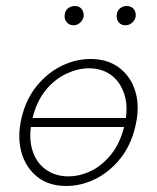

<svg xmlns="http://www.w3.org/2000/svg" viewBox="-20 -612 521 638"><path d="M200 6Q141 6 102.5 -25.5Q64 -57 50.5 -108.5Q37 -160 52 -222Q67 -284 103 -327.5Q139 -371 185.5 -393.5Q232 -416 281 -416Q339 -416 378 -385.5Q417 -355 431 -304Q445 -253 429 -189Q414 -127 378.5 -83.5Q343 -40 296.5 -17Q250 6 200 6ZM207 -26Q246 -26 283.5 -44.5Q321 -63 350.5 -100.5Q380 -138 393 -193Q407 -249 395 -292.5Q383 -336 352 -360.5Q321 -385 275 -385Q239 -385 200.5 -367Q162 -349 132 -312.5Q102 -276 88 -219Q74 -160 86.5 -116.5Q99 -73 131 -49.5Q163 -26 207 -26ZM72 -190 78 -220H409L402 -190ZM224 -528Q210 -528 201.5 -538.5Q193 -549 195 -563Q196 -576 205.5 -584Q215 -592 229 -592Q243 -592 251 -582.5Q259 -573 258 -558Q256 -546 246.5 -537Q237 -528 224 -528ZM397 -528Q382 -528 374 -538.5Q366 -549 368 -563Q369 -576 378.5 -584Q388 -592 401 -592Q416 -592 424 -582.5Q432 -573 431 -558Q429 -546 419.5 -537Q410 -528 397 -528Z"/></svg>

Font: Ysabeau ExtraLight
Style: Italic
Weight: 250
Italic angle: -12°
Version: Version 2.000;gftools[0.9.27.dev2+g8671c4b]